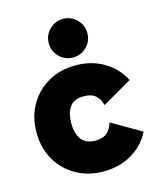

<svg xmlns="http://www.w3.org/2000/svg" viewBox="-115 -841 786 939"><g transform="rotate(-15 278.0 -372.0)"><path d="M200.2 -253.9Q200.2 -203.6 221.9 -172.6Q243.7 -141.6 293.9 -141.6Q332 -141.6 353 -160.2Q374 -178.7 381.8 -210L531.7 -123Q499.5 -59.6 437.3 -22.5Q375 14.6 293.9 14.6Q215.8 14.6 155 -20Q94.2 -54.7 59.3 -115.2Q24.4 -175.8 24.4 -253.9Q24.4 -332 59.1 -392.6Q93.8 -453.1 154.3 -487.8Q214.8 -522.5 293 -522.5Q374 -522.5 436.3 -485.4Q498.5 -448.2 530.8 -384.8L380.9 -297.9Q373 -329.6 352.1 -347.9Q331.1 -366.2 293 -366.2Q242.7 -366.2 221.4 -335.2Q200.2 -304.2 200.2 -253.9ZM195.3 -660.2Q195.3 -700.7 223.9 -729.2Q252.4 -757.8 293 -757.8Q333.5 -757.8 362.1 -729.2Q390.6 -700.7 390.6 -660.2Q390.6 -619.6 362.1 -591.1Q333.5 -562.5 293 -562.5Q252.4 -562.5 223.9 -591.1Q195.3 -619.6 195.3 -660.2Z"/></g></svg>

Font: Giphurs Black
Style: Regular
Weight: 900
Version: Version 0.920; ttfautohint (v1.8.4.7-5d5b)